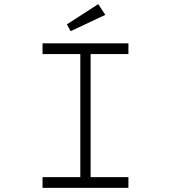

<svg xmlns="http://www.w3.org/2000/svg" viewBox="-20 -910 828 930"><path d="M186 0V-52H369V-648H186V-700H602V-648H419V-52H602V0ZM322 -759 304 -792 456 -890 490 -838Z"/></svg>

Font: Lexend Zetta ExtraLight
Style: Regular
Weight: 250
Version: Version 1.007